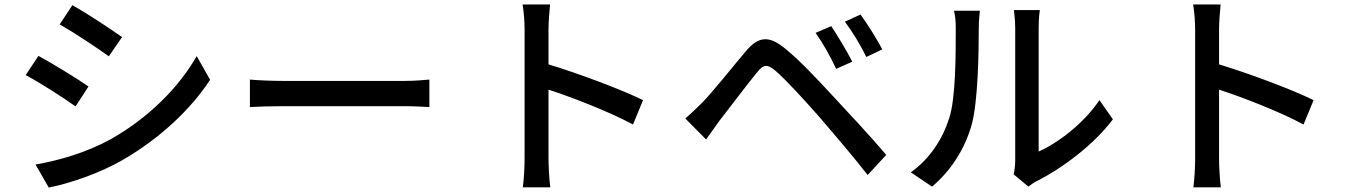

<svg xmlns="http://www.w3.org/2000/svg" viewBox="-20 -802 6040 859"><path d="M304 -779 247 -693C309 -658 416 -587 467 -550L526 -636C479 -670 366 -744 304 -779ZM139 -66 198 37C289 20 429 -28 530 -87C692 -181 831 -309 920 -445L860 -551C779 -409 644 -275 477 -180C372 -122 250 -85 139 -66ZM152 -552 95 -466C159 -432 265 -364 318 -326L376 -415C329 -448 215 -518 152 -552Z M1098 -323C1131 -325 1190 -327 1246 -327H1790C1834 -327 1879 -324 1901 -323V-446C1877 -444 1838 -440 1789 -440H1246C1192 -440 1130 -443 1098 -446Z M2857 -354C2757 -403 2566 -474 2434 -514V-670C2434 -705 2438 -749 2441 -782H2318C2324 -748 2327 -702 2327 -670V-92C2327 -53 2324 1 2319 36H2442C2437 0 2434 -61 2434 -92V-401C2544 -365 2706 -302 2812 -245Z M3699 -685 3629 -655C3663 -607 3694 -551 3721 -494L3793 -526C3770 -572 3725 -646 3699 -685ZM3830 -737 3760 -705C3795 -658 3828 -604 3856 -547L3927 -581C3904 -627 3857 -700 3830 -737ZM3046 -272 3139 -178C3155 -201 3178 -233 3199 -262C3242 -317 3321 -422 3366 -477C3397 -516 3413 -516 3451 -484C3492 -449 3576 -358 3642 -283C3704 -211 3795 -105 3862 -19L3945 -109C3873 -194 3769 -305 3702 -377C3639 -445 3560 -530 3496 -582C3420 -646 3373 -639 3317 -573C3251 -495 3168 -390 3122 -343C3093 -315 3073 -295 3046 -272Z M4150 33C4235 -39 4298 -137 4328 -247C4355 -347 4359 -560 4359 -674C4359 -709 4363 -746 4364 -754H4248C4254 -731 4256 -707 4256 -673C4256 -558 4256 -363 4227 -274C4198 -182 4141 -92 4055 -31ZM4581 33C4592 25 4602 16 4619 8C4734 -50 4874 -155 4959 -268L4899 -354C4827 -248 4714 -163 4627 -124V-677C4627 -718 4631 -751 4632 -757H4516C4516 -751 4522 -718 4522 -677V-85C4522 -62 4519 -39 4515 -22Z M5857 -354C5757 -403 5566 -474 5434 -514V-670C5434 -705 5438 -749 5441 -782H5318C5324 -748 5327 -702 5327 -670V-92C5327 -53 5324 1 5319 36H5442C5437 0 5434 -61 5434 -92V-401C5544 -365 5706 -302 5812 -245Z"/></svg>

Font: Genne Gothic Medium
Style: Regular
Weight: 500
Designer: Ryoko NISHIZUKA (kana & ideographs); Paul D. Hunt (Latin, Greek & Cyrillic); Wenlong ZHANG (bopomofo); Sandoll Communica
Foundry: Adobe Systems Incorporated
Version: Version 1.004;PS 1.004;hotconv 16.6.51;makeotf.lib2.5.65220